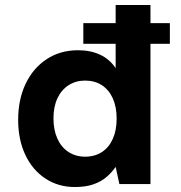

<svg xmlns="http://www.w3.org/2000/svg" viewBox="-20 -740 726 772"><path d="M315 -564V-647H663V-564ZM281 12Q214 12 162 -22.5Q110 -57 81.5 -118Q53 -179 53 -258Q53 -340 83 -403Q113 -466 167.5 -502Q222 -538 294 -538Q344 -538 382.5 -520Q421 -502 445 -466V-720H585V0H460L445 -69Q430 -47 408.5 -28.5Q387 -10 356 1Q325 12 281 12ZM322 -110Q361 -110 389.5 -128.5Q418 -147 433.5 -181.5Q449 -216 449 -263Q449 -310 433.5 -344.5Q418 -379 389.5 -397.5Q361 -416 322 -416Q285 -416 256 -397.5Q227 -379 211 -345Q195 -311 195 -264Q195 -217 211 -182Q227 -147 256 -128.5Q285 -110 322 -110Z"/></svg>

Font: DM Sans 9pt ExtraBold
Style: Regular
Weight: 800
Version: Version 4.004;gftools[0.9.30]